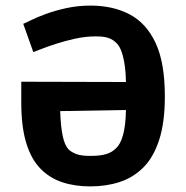

<svg xmlns="http://www.w3.org/2000/svg" viewBox="-20 -652 663 686"><path d="M63 -567Q69 -569 90 -579.5Q111 -590 143.5 -602Q176 -614 217 -623Q258 -632 303 -632Q384 -632 443.5 -600.5Q503 -569 536 -498.5Q569 -428 569 -308Q569 -214 548.5 -151.5Q528 -89 491.5 -53Q455 -17 407 -1.5Q359 14 303 14Q247 14 202 -1Q157 -16 124 -50Q91 -84 73.5 -142Q56 -200 56 -286V-360L430 -359Q429 -401 424 -429Q419 -457 411.5 -474.5Q404 -492 392 -502Q381 -512 365.5 -517Q350 -522 321 -522Q286 -522 249.5 -514Q213 -506 180.5 -495.5Q148 -485 126.5 -476.5Q105 -468 99 -466ZM195 -255Q197 -200 204 -166.5Q211 -133 225 -118Q236 -108 253 -101.5Q270 -95 303 -95Q339 -95 359.5 -101.5Q380 -108 392 -120Q410 -135 419.5 -169Q429 -203 430 -259Z"/></svg>

Font: Ruda ExtraBold
Style: Regular
Weight: 800
Designer: Mariela Monsalve and Angelina Sanchez
Foundry: Mariela Monsalve and Angelina Sanchez
Version: Version 2.000